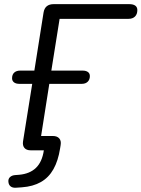

<svg xmlns="http://www.w3.org/2000/svg" viewBox="-20 -725 682 926"><path d="M56.6 180.4Q40.9 181.4 31.4 174.1Q21.9 166.7 20.5 152.1Q19 137.4 28.5 128.9Q38 120.4 53.2 119.4L72.6 117.9Q123.7 113.3 153.5 84.5Q183.3 55.7 191.5 0H128.2Q107.6 0 97.9 -11.5Q88.1 -22.9 91.1 -43.4L135.4 -320.6H73.3Q56.7 -320.6 47.4 -327.9Q38.2 -335.3 38.2 -347.4Q38.2 -365.5 48.7 -375Q59.2 -384.5 77.2 -384.5H145.7L190 -664.2Q193.4 -685.1 205.8 -695.1Q218.2 -705 238.6 -705H604Q622.5 -705 632.5 -697.7Q642.4 -690.4 642.4 -676.3Q642.4 -656.4 631 -645.2Q619.6 -634.1 599.7 -634.1H267.5L227.6 -384.5H378.3Q394.9 -384.5 404.2 -377.6Q413.4 -370.8 413.4 -358.1Q413.4 -341.1 403 -330.8Q392.5 -320.6 374.4 -320.6H217.8L174.4 -45L156.3 -69.1H234.9Q255.4 -69.1 265.6 -57.6Q275.9 -46.1 272.5 -25.6L270 -9.9Q260.5 50.9 237.6 91.2Q214.8 131.6 177.1 153Q139.4 174.5 85.6 178.4Z"/></svg>

Font: Nunito ExtraLight
Style: Italic
Weight: 200
Italic angle: -9°
Designer: Vernon Adams
Foundry: Vernon Adams
Version: Version 3.602